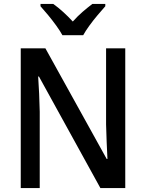

<svg xmlns="http://www.w3.org/2000/svg" viewBox="-20 -961 746 981"><path d="M620 0H493L179 -570H175Q178 -528 180 -481.5Q182 -435 183 -390V0H86V-714H212L525 -149H529Q527 -186 525 -234.5Q523 -283 522 -325V-714H620ZM299 -781Q287 -803 267.5 -830Q248 -857 226.5 -883Q205 -909 187 -929V-941H252Q276 -924 302 -900.5Q328 -877 352 -851Q377 -879 402 -900.5Q427 -922 452 -941H518V-929Q501 -910 479 -884Q457 -858 437 -830.5Q417 -803 405 -781Z"/></svg>

Font: Noto Sans Thai SemCond Med
Style: Regular
Weight: 500
Width: 4
Designer: Monotype Design Team
Foundry: Monotype Imaging Inc.
Version: Version 2.002; ttfautohint (v1.8.4.7-5d5b)